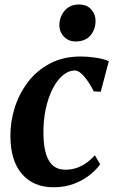

<svg xmlns="http://www.w3.org/2000/svg" viewBox="-20 -800 494 831"><path d="M210.5 10.5Q125 10.5 75.2 -46.8Q25.5 -104 25 -210.5Q24.5 -271.5 43.2 -332.2Q62 -393 100.2 -443.8Q138.5 -494.5 196 -525Q253.5 -555.5 330 -555.5Q359 -555.5 393.2 -550.5Q427.5 -545.5 451 -535.5L416 -403L386 -404.5Q374.5 -428 360.2 -448.5Q346 -469 331.5 -482Q317 -495 303.5 -495Q277.5 -495 252.8 -474.8Q228 -454.5 208.8 -417.5Q189.5 -380.5 178.2 -329.5Q167 -278.5 168 -217.5Q169 -164.5 180 -131Q191 -97.5 211.5 -81.5Q232 -65.5 262 -65.5Q291 -65.5 314.5 -74.2Q338 -83 356.8 -97Q375.5 -111 390.5 -128L413.5 -89Q399.5 -68.5 372 -45.5Q344.5 -22.5 304 -6Q263.5 10.5 210.5 10.5ZM306.5 -620.5Q276.5 -620.5 256.2 -642.2Q236 -664 237 -693Q238 -729.5 260.8 -755Q283.5 -780.5 321.5 -780.5Q356 -780.5 375 -759Q394 -737.5 393.5 -710Q393.5 -672.5 371.5 -646.5Q349.5 -620.5 306.5 -620.5Z"/></svg>

Font: Merriweather 48pt
Style: Bold Italic
Weight: 700
Italic angle: -7.8°
Version: Version 2.101